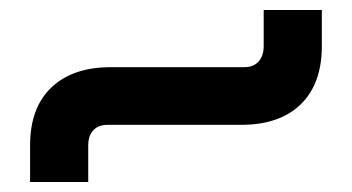

<svg xmlns="http://www.w3.org/2000/svg" viewBox="-20 -483 702 383"><path d="M40 -120V-193Q40 -268 82.5 -308.5Q125 -349 201 -349H467Q486 -349 496 -360.5Q506 -372 506 -391V-463H622V-391Q622 -316 580 -275Q538 -234 461 -234H195Q176 -234 166 -223Q156 -212 156 -193V-120Z"/></svg>

Font: Zen Dots
Style: Regular
Weight: 400
Designer: Yoshimichi Ohira
Foundry: A-1 Corp ZenFonts
Version: Version 1.000; ttfautohint (v1.8.3)